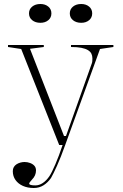

<svg xmlns="http://www.w3.org/2000/svg" viewBox="-20 -725 615 960"><path d="M149 215Q118 215 94.5 204.5Q71 194 57.5 175Q44 156 44 131Q44 119 49 110.5Q54 102 62.5 96.5Q71 91 81.5 88Q92 85 103 85Q117 85 130.5 90Q144 95 152 104Q160 113 160 127Q160 140 155 151.5Q150 163 140 173Q133 181 129.5 185.5Q126 190 126 193Q126 202 157 202Q176 202 194 190Q212 178 227 156Q239 138 257 96Q275 54 293 0H276L86 -480L20 -490V-500H199V-490L130 -481L300 -45H310L439 -408Q441 -413 441.5 -419.5Q442 -426 442 -433Q442 -446 437 -456.5Q432 -467 419.5 -474.5Q407 -482 386.5 -486Q366 -490 335 -490V-500H547V-490L480 -480L306 0Q284 62 265 104Q246 146 235 165Q219 188 197.5 201.5Q176 215 149 215ZM386 -705Q410 -705 425.5 -692Q441 -679 441 -658Q441 -637 425.5 -624Q410 -611 386 -611Q361 -611 345 -624Q329 -637 329 -658Q329 -679 345 -692Q361 -705 386 -705ZM182 -705Q206 -705 221.5 -692Q237 -679 237 -658Q237 -637 221.5 -624Q206 -611 182 -611Q157 -611 141 -624Q125 -637 125 -658Q125 -679 141 -692Q157 -705 182 -705Z"/></svg>

Font: Kalnia Thin ExtraLight
Style: Regular
Weight: 250
Version: Version 1.105